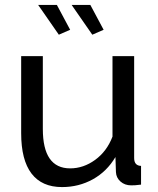

<svg xmlns="http://www.w3.org/2000/svg" viewBox="-20 -750 641 780"><path d="M232 10Q150 10 108 -45Q66 -100 66 -209V-522H154V-226Q154 -66 265 -66Q319 -66 366.5 -100.5Q414 -135 437 -195V-522H525V-108Q525 -77 553 -76V0Q538 2 529.5 2.5Q521 3 513 3Q487 3 469.5 -12.5Q452 -28 451 -51L449 -112Q414 -53 357 -21.5Q300 10 232 10ZM271 -730H347L401 -629L355 -609ZM135 -730H211L265 -629L219 -609Z"/></svg>

Font: Raleway Medium Alt1
Style: Regular
Weight: 500
Designer: Matt McInerney, Pablo Impallari, Rodrigo Fuenzalida
Foundry: Matt McInerney, Pablo Impallari, Rodrigo Fuenzalida
Version: Version 3.000g; ttfautohint (v1.5) -l 8 -r 28 -G 28 -x 14 -D